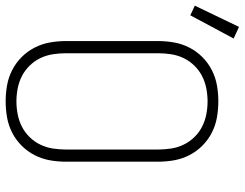

<svg xmlns="http://www.w3.org/2000/svg" viewBox="-151 -743 864 678"><g transform="rotate(90 281.0 -404.0)"><path d="M300 8Q271 8 243 3Q215 -2 189.5 -15Q164 -28 143.5 -48.5Q123 -69 110 -94.5Q97 -120 92 -148Q87 -176 87 -205V-530Q87 -559 92 -587Q97 -615 110 -640.5Q123 -666 143.5 -686.5Q164 -707 189.5 -720Q215 -733 243 -738Q271 -743 300 -743Q329 -743 357 -738Q385 -733 410.5 -720Q436 -707 456.5 -686.5Q477 -666 490 -640.5Q503 -615 508 -587Q513 -559 513 -530V-205Q513 -176 508 -148Q503 -120 490 -94.5Q477 -69 456.5 -48.5Q436 -28 410.5 -15Q385 -2 357 3Q329 8 300 8ZM300 -30Q323 -30 346 -34.5Q369 -39 389.5 -49.5Q410 -60 426.5 -77Q443 -94 453 -115Q463 -136 466.5 -159Q470 -182 470 -205V-530Q470 -553 466.5 -576Q463 -599 453 -620Q443 -641 426.5 -658Q410 -675 389.5 -685.5Q369 -696 346 -700.5Q323 -705 300 -705Q277 -705 254 -700.5Q231 -696 210.5 -685.5Q190 -675 173.5 -658Q157 -641 147 -620Q137 -599 133.5 -576Q130 -553 130 -530V-205Q130 -182 133.5 -159Q137 -136 147 -115Q157 -94 173.5 -77Q190 -60 210.5 -49.5Q231 -39 254 -34.5Q277 -30 300 -30ZM-4 -644 -38 -660 37 -816 78 -797Z"/></g></svg>

Font: Iosevka SS04 XLt Ex
Style: Regular
Weight: 200
Width: 7
Monospace: yes
Designer: Belleve Invis
Foundry: Belleve Invis
Version: Version 19.0.0; ttfautohint (v1.8.4)